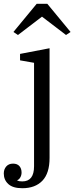

<svg xmlns="http://www.w3.org/2000/svg" viewBox="-60 -783 393 1015"><path d="M58 212Q8 212 -16 190Q-40 168 -40 134Q-40 112 -27 97Q-14 82 9 82Q31 82 42.5 95Q54 108 54 129Q54 143 47.5 154.5Q41 166 32 169V172Q41 176 58 176Q120 176 120 96V-451L46 -464V-498L202 -528V52Q202 133 164 172.5Q126 212 58 212ZM11 -614 134 -763H190L313 -614L289 -598L162 -695L35 -598Z"/></svg>

Font: IBM Plex Serif
Style: Regular
Weight: 400
Designer: Mike Abbink, Paul van der Laan, Pieter van Rosmalen
Foundry: Bold Monday
Version: Version 2.6